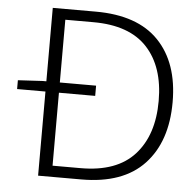

<svg xmlns="http://www.w3.org/2000/svg" viewBox="-52 -772 793 823"><g transform="rotate(5 344.5 -361.0)"><path d="M20 -400 126 -406H142V-722H327Q507 -722 598 -627.5Q689 -533 689 -364Q689 -194 598 -97Q507 0 328 0H142V-362H20ZM629 -364Q629 -511 552.5 -593.5Q476 -676 321 -676H200V-406H356V-362H200V-48H321Q476 -48 552.5 -132.5Q629 -217 629 -364Z"/></g></svg>

Font: Nebula Sans Light
Style: Regular
Weight: 300
Designer: Paul D. Hunt for Adobe (as Source Sans)
Foundry: Nebula Entertainment & Broadcasting LLC
Version: Version 1.010